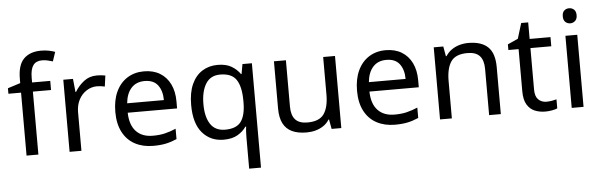

<svg xmlns="http://www.w3.org/2000/svg" viewBox="-57 -974 4449 1422"><g transform="rotate(-5 2167.5 -262.5)"><path d="M109 0V-468H15V-509L109 -539V-570Q109 -674 155 -719.5Q201 -765 283 -765Q315 -765 341.5 -759.5Q368 -754 387 -747L364 -678Q348 -683 327 -688Q306 -693 284 -693Q240 -693 218.5 -663.5Q197 -634 197 -571V-536H332V-468H197V0Z M429 0V-536H501L511 -438H515Q541 -482 582 -514Q623 -546 679 -546Q694 -546 711.5 -544.5Q729 -543 742 -540L731 -459Q718 -462 702.5 -464Q687 -466 673 -466Q632 -466 596 -443.5Q560 -421 538.5 -380.5Q517 -340 517 -286V0Z M1050 10Q974 10 915.5 -21Q857 -52 824.5 -113.5Q792 -175 792 -264Q792 -352 821.5 -415Q851 -478 904.5 -512Q958 -546 1029 -546Q1098 -546 1147.5 -516Q1197 -486 1223.5 -431.5Q1250 -377 1250 -304V-251H883Q885 -160 929.5 -112.5Q974 -65 1054 -65Q1105 -65 1144.5 -74.5Q1184 -84 1226 -102V-25Q1185 -7 1145 1.5Q1105 10 1050 10ZM885 -321H1158Q1158 -389 1126.5 -431.5Q1095 -474 1028 -474Q965 -474 928.5 -433.5Q892 -393 885 -321Z M1743 240V11Q1743 -7 1744 -31Q1745 -55 1748 -72H1742Q1719 -38 1678.5 -14Q1638 10 1574 10Q1477 10 1416.5 -59.5Q1356 -129 1356 -267Q1356 -359 1384 -421Q1412 -483 1462 -514.5Q1512 -546 1577 -546Q1640 -546 1680 -522Q1720 -498 1744 -463H1748L1761 -536H1831V240ZM1591 -63Q1674 -63 1708.5 -108.5Q1743 -154 1744 -248V-266Q1744 -368 1710 -420.5Q1676 -473 1589 -473Q1517 -473 1482 -416.5Q1447 -360 1447 -265Q1447 -170 1482.5 -116.5Q1518 -63 1591 -63Z M2190 10Q2126 10 2082.5 -10.5Q2039 -31 2017 -74Q1995 -117 1995 -185V-536H2084V-191Q2084 -127 2113 -95Q2142 -63 2203 -63Q2292 -63 2326.5 -113Q2361 -163 2361 -257V-536H2449V0H2377L2364 -71H2360Q2343 -43 2316 -25Q2289 -7 2257 1.5Q2225 10 2190 10Z M2847 10Q2771 10 2712.5 -21Q2654 -52 2621.5 -113.5Q2589 -175 2589 -264Q2589 -352 2618.5 -415Q2648 -478 2701.5 -512Q2755 -546 2826 -546Q2895 -546 2944.5 -516Q2994 -486 3020.5 -431.5Q3047 -377 3047 -304V-251H2680Q2682 -160 2726.5 -112.5Q2771 -65 2851 -65Q2902 -65 2941.5 -74.5Q2981 -84 3023 -102V-25Q2982 -7 2942 1.5Q2902 10 2847 10ZM2682 -321H2955Q2955 -389 2923.5 -431.5Q2892 -474 2825 -474Q2762 -474 2725.5 -433.5Q2689 -393 2682 -321Z M3183 0V-536H3254L3267 -463H3272Q3290 -491 3316.5 -509.5Q3343 -528 3375 -537Q3407 -546 3441 -546Q3537 -546 3586 -499.5Q3635 -453 3635 -349V0H3548V-343Q3548 -408 3519 -440Q3490 -472 3428 -472Q3339 -472 3305 -422Q3271 -372 3271 -278V0Z M3965 10Q3923 10 3887.5 -4.5Q3852 -19 3830 -55Q3808 -91 3808 -156V-468H3732V-510L3809 -545L3844 -659H3896V-536H4051V-468H3896V-158Q3896 -109 3919.5 -85.5Q3943 -62 3980 -62Q4000 -62 4021 -65.5Q4042 -69 4055 -73V-6Q4041 1 4015 5.5Q3989 10 3965 10Z M4162 0V-536H4250V0ZM4207 -625Q4185 -625 4170 -639Q4155 -653 4155 -681Q4155 -710 4170 -723.5Q4185 -737 4207 -737Q4227 -737 4242.5 -723.5Q4258 -710 4258 -681Q4258 -653 4242.5 -639Q4227 -625 4207 -625Z"/></g></svg>

Font: Noto Sans Symbols
Style: Regular
Weight: 400
Designer: Monotype Design Team
Foundry: Monotype Imaging Inc.
Version: Version 2.002